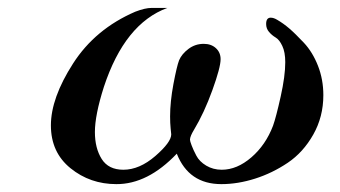

<svg xmlns="http://www.w3.org/2000/svg" viewBox="-20 -464 868 490"><path d="M109.9 -144Q109.9 -213.9 166.5 -302Q223.1 -390.1 325.2 -434.1Q350.1 -443.8 367.2 -443.8H407.2Q298.3 -403.8 245.1 -242.2Q222.2 -170.4 222.2 -127Q222.2 -85.9 239.5 -58.3Q256.8 -30.8 294.9 -30.8Q335.9 -30.8 376.5 -65.9Q417 -101.1 417 -121.1Q417 -122.1 415.5 -136Q414.1 -149.9 414.1 -167Q414.1 -204.1 422.6 -249.5Q431.2 -294.9 437 -310.1Q443.8 -326.2 460.9 -339.1Q478 -352.1 500 -352.1Q519 -352.1 531 -341.1Q543 -330.1 543 -313Q543 -292 522 -233.9Q501 -175.8 475.1 -132.8Q465.3 -116.7 464.8 -107.9Q464.8 -104 469 -93Q473.1 -82 481 -66.9Q488.8 -51.8 506.3 -41.3Q523.9 -30.8 545.9 -30.8Q585 -30.8 621.6 -62.5Q658.2 -94.2 676.8 -143.1Q684.6 -165 696.3 -217.5Q708 -270 708 -305.2Q708 -331.1 700.4 -346.9Q692.9 -362.8 683.3 -368.4Q673.8 -374 666.5 -382.6Q659.2 -391.1 659.2 -402.8Q659.2 -418.9 670.9 -418.9Q678.7 -418.9 688 -413.1Q703.1 -404.3 718 -391.6Q732.9 -378.9 755.4 -355Q777.8 -331.1 791.5 -296.1Q805.2 -261.2 805.2 -221.2Q805.2 -166 779.5 -120.6Q753.9 -75.2 714.4 -48.6Q674.8 -22 630.9 -8.1Q586.9 5.9 544.9 5.9Q461.9 5.9 431.2 -71.8Q356.9 6.3 276.9 5.9Q210 5.9 159.9 -34.7Q109.9 -75.2 109.9 -144Z"/></svg>

Font: CMU Serif
Style: BoldItalic
Weight: 700
Italic angle: -14.04°
Version: Version 0.7.0